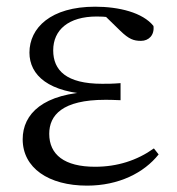

<svg xmlns="http://www.w3.org/2000/svg" viewBox="-20 -551 538 585"><path d="M245.3 14.6C341.9 14.6 418.8 -24.4 463.3 -80.5L448.9 -98.8C397.3 -62.1 337.4 -42.9 269.6 -42.9C176.1 -42.9 130 -79.9 130 -143.3C130 -199.8 169.7 -246.9 300.6 -246.9C311.2 -246.9 321.2 -246.9 347.3 -245.7V-297.7C322.9 -295.7 307.5 -295.7 291.2 -295.7C182.1 -295.7 142.1 -336.6 142.1 -397.6C142.1 -459.9 188.7 -500.7 274.7 -500.7C300.9 -500.7 320.4 -498.1 355 -491.9L345.7 -511.5L289.6 -512.6L346.9 -456.8C372.7 -431.9 387 -426.5 409.6 -426.5C433.3 -426.5 451 -444 447.6 -471.9C414.9 -512.9 342.1 -530.6 269.8 -530.6C134.5 -530.6 69.7 -465.9 69.7 -390.7C69.7 -321.8 128.4 -267.8 265.7 -263.4V-271.6C110.9 -267.2 49.1 -203.8 49.1 -126.7C49.1 -39.4 127.8 14.6 245.3 14.6Z"/></svg>

Font: Source Han Serif TW VF
Style: Regular
Weight: 250
Designer: Ryoko NISHIZUKA 西塚涼子 (kana & ideographs); Frank Grießhammer (Latin, Greek & Cyrillic); Wenlong ZHANG 张文龙 (bopomofo); San
Foundry: Adobe
Version: Version 2.002;hotconv 1.1.0;makeotfexe 2.6.0